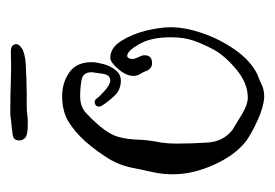

<svg xmlns="http://www.w3.org/2000/svg" viewBox="-98 -402 520 363"><g transform="rotate(-90 161.5 -221.0)"><path d="M159 19Q140 18 115 6.5Q90 -5 76 -15Q49 -36 31 -76Q13 -116 13 -153Q13 -172 16.5 -189Q20 -206 24 -224Q29 -253 42.5 -275Q56 -297 75 -319Q93 -339 112.5 -351Q132 -363 161 -363Q186 -363 205.5 -349.5Q225 -336 225 -307Q225 -299 221.5 -285.5Q218 -272 210 -262Q202 -252 190 -252Q173 -252 161.5 -264Q150 -276 142 -289Q141 -291 141 -294Q141 -299 146.5 -301Q152 -303 156 -298Q159 -293 171 -282.5Q183 -272 190 -272Q201 -272 203 -286Q205 -300 206 -307Q206 -324 190.5 -326.5Q175 -329 161 -329Q141 -329 129 -318Q117 -307 105 -293Q88 -273 83.5 -256Q79 -239 78.5 -220Q78 -201 73 -176Q72 -169 71.5 -162Q71 -155 71 -147Q71 -118 73 -88Q75 -58 97 -41Q108 -34 126.5 -23Q145 -12 158 -12Q185 -12 211 -33.5Q237 -55 249 -77Q260 -98 266 -115.5Q272 -133 272 -158Q272 -195 259 -217.5Q246 -240 237 -240Q231 -240 231 -228Q231 -227 233.5 -221Q236 -215 237 -213Q238 -211 238 -207Q238 -193 223 -193Q214 -193 209 -202Q207 -209 203 -215Q199 -221 199 -228Q199 -242 212 -257Q225 -272 233 -272Q252 -272 265 -251.5Q278 -231 284.5 -204.5Q291 -178 291 -158Q291 -130 279.5 -97Q268 -64 248 -35.5Q228 -7 202 6Q191 10 182 14.5Q173 19 159 19ZM106 -428Q88 -428 82.5 -432.5Q77 -437 77 -444Q77 -455 87.5 -456.5Q98 -458 118 -460Q123 -461 128.5 -461Q134 -461 141 -461Q161 -461 188.5 -460Q216 -459 245 -460Q259 -460 259 -449Q259 -445 251.5 -439.5Q244 -434 224 -432Q205 -431 191 -430.5Q177 -430 166 -430Q154 -430 144.5 -430Q135 -430 125 -429Q120 -428 115 -428Q110 -428 106 -428Z"/></g></svg>

Font: Ruge Boogie
Style: Regular
Weight: 400
Designer: Robert E. Leuschke
Foundry: Robert E. Leuschke
Version: Version 1.010; ttfautohint (v1.8.3)